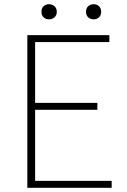

<svg xmlns="http://www.w3.org/2000/svg" viewBox="-20 -893 602 913"><path d="M110 0V-726H500V-693H147V-404H443V-371H147V-33H511V0ZM213 -801Q198 -801 187.5 -810.5Q177 -820 177 -837Q177 -854 187.5 -863.5Q198 -873 213 -873Q228 -873 239 -863.5Q250 -854 250 -837Q250 -820 239 -810.5Q228 -801 213 -801ZM426 -801Q410 -801 399.5 -810.5Q389 -820 389 -837Q389 -854 399.5 -863.5Q410 -873 426 -873Q440 -873 450.5 -863.5Q461 -854 461 -837Q461 -820 450.5 -810.5Q440 -801 426 -801Z"/></svg>

Font: Source Han Sans SC ExtraLight
Style: Regular
Weight: 250
Designer: Ryoko NISHIZUKA 西塚涼子 (kana, bopomofo & ideographs); Paul D. Hunt (Latin, Greek & Cyrillic); Sandoll Communications 산돌커뮤니
Foundry: Adobe
Version: Version 2.004;hotconv 1.0.118;makeotfexe 2.5.65603